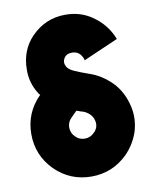

<svg xmlns="http://www.w3.org/2000/svg" viewBox="-82 -774 674 848"><g transform="rotate(-10 255.0 -350.0)"><path d="M269 -712Q179 -712 115 -646Q60 -588 60 -502Q59 -445 89 -396Q91 -392 93.5 -388.5Q96 -385 99 -382L97 -381Q30 -313 30 -218Q30 -123 97 -55Q165 12 260 12Q355 12 423 -55Q463 -96 481 -150Q489 -177 490.5 -204.5Q492 -232 486 -259Q471 -329 427 -374Q405 -396 380 -412Q355 -428 327 -437Q304 -445 288 -451.5Q272 -458 261 -463Q251 -468 244 -473.5Q237 -479 233 -486Q222 -506 233 -524Q244 -542 269 -542Q292 -542 305 -527Q316 -514 319 -499L475 -567Q449 -635 387 -677Q336 -712 269 -712ZM244 -286Q248 -285 253 -283Q258 -281 264 -279Q267 -278 269 -277.5Q271 -277 272 -277Q290 -270 301 -259Q317 -244 320 -219Q321 -208 317 -197Q315 -192 311.5 -186.5Q308 -181 302 -176Q285 -158 260 -158Q235 -158 218 -176Q200 -193 200 -218Q200 -243 218 -260Z"/></g></svg>

Font: Unageo
Style: Black
Weight: 900
Designer: Richard Sepsi
Foundry: Richard Sepsi
Version: Version 2.000